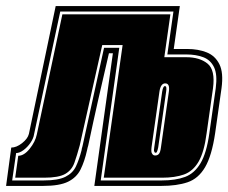

<svg xmlns="http://www.w3.org/2000/svg" viewBox="-55 -611 750 631"><path d="M-35 0 -18 -126Q-1 -126 17.5 -140.5Q36 -155 40 -171L128 -591H536L516 -450H561Q596 -450 624 -439Q652 -428 666 -400Q680 -372 673 -321L652 -173Q641 -99 619 -61.5Q597 -24 561.5 -12Q526 0 475 0H255L316 -436H303Q285 -359 268 -284Q251 -209 235 -133Q234 -130 233 -126Q232 -122 231 -117Q223 -81 210 -54.5Q197 -28 169 -14Q141 0 87 0ZM-15 -18H89Q136 -18 160 -30Q184 -42 194.5 -64Q205 -86 213 -117L214 -123Q215 -125 215 -126.5Q215 -128 216 -130L287 -454H337L276 -18H477Q522 -18 553 -29.5Q584 -41 604 -74.5Q624 -108 633 -173L654 -321Q660 -366 648.5 -390Q637 -414 613 -423Q589 -432 558 -432H495L515 -573H143L57 -170Q55 -156 45 -141.5Q35 -127 22 -117.5Q9 -108 -2 -108ZM-5 -27 5 -99Q24 -99 42.5 -122Q61 -145 66 -169L150 -564H505L485 -423H557Q601 -423 627 -402Q653 -381 645 -321L624 -173Q616 -111 597.5 -79.5Q579 -48 549.5 -37.5Q520 -27 478 -27H286L348 -463H281L207 -133Q198 -100 189.5 -76Q181 -52 159.5 -39.5Q138 -27 90 -27ZM455 -100Q463 -100 467.5 -105.5Q472 -111 474 -127L500 -310Q504 -337 488 -337Q473 -337 469 -310L443 -127Q441 -110 445 -106Q448 -100 455 -100ZM456 -109Q453 -109 452 -113Q450 -116 452 -127L478 -310Q481 -328 487 -328Q494 -328 491 -310L465 -127Q464 -122 463 -118.5Q462 -115 461 -113Q460 -109 456 -109Z"/></svg>

Font: Alumni Sans Collegiate One
Style: Italic
Weight: 400
Italic angle: -8°
Designer: Robert E. Leuschke
Foundry: Robert E. Leuschke
Version: Version 1.100